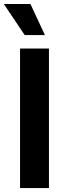

<svg xmlns="http://www.w3.org/2000/svg" viewBox="-42 -953 328 973"><path d="M206.1 0H59.6V-707H206.1ZM-22.5 -932.6H112.3L185.5 -775.4H83Z"/></svg>

Font: Pretendard
Style: Bold
Weight: 700
Designer: Base glyphs from Inter by Rasmus Andersson; Hangeul glyphs from Noto Sans CJK(Source Han Sans) by Jang Soo-young and Kan
Foundry: Kil Hyung-jin
Version: Version 1.309